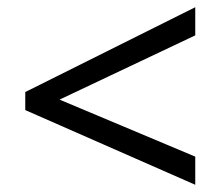

<svg xmlns="http://www.w3.org/2000/svg" viewBox="-20 -679 612 532"><path d="M521 -167 50 -374V-424L521 -659V-581L145 -403L521 -245Z"/></svg>

Font: Noto Sans Tamil UI
Style: Regular
Weight: 400
Designer: Jelle Bosma - Monotype Design Team
Foundry: Monotype Imaging Inc.
Version: Version 2.004; ttfautohint (v1.8.4.7-5d5b)